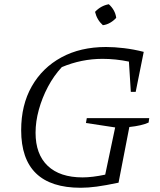

<svg xmlns="http://www.w3.org/2000/svg" viewBox="-20 -879 754 907"><path d="M361 8Q80 8 80 -264Q80 -383 130 -471Q180 -559 270 -608Q360 -657 481 -657Q520 -657 566 -651.5Q612 -646 659 -634L621 -445H598L589 -588Q526 -601 464 -601Q365 -601 272 -562Q234 -521 206.5 -469Q179 -417 163.5 -361Q148 -305 148 -252Q148 -150 205.5 -95.5Q263 -41 370 -41Q416 -41 477 -54L524 -277L386 -298L390 -321H685L682 -300Q649 -285 591 -279L540 -16Q478 -3 437 2.5Q396 8 361 8ZM494 -859Q524 -832 529 -795Q518 -782 501 -772Q484 -762 466 -760Q438 -785 429 -823Q456 -852 494 -859Z"/></svg>

Font: Piazzolla SC Light
Style: Italic
Weight: 300
Italic angle: -11.3°
Designer: Juan Pablo del Peral
Foundry: Huerta Tipografica
Version: Version 1.330